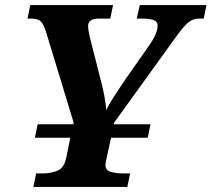

<svg xmlns="http://www.w3.org/2000/svg" viewBox="-20 -734 831 754"><path d="M111 0 122 -53H149Q181 -53 206.5 -64Q232 -75 240 -114L256 -193H117L128 -246H268L269 -253L161 -608Q152 -637 141 -649Q130 -661 101 -661H88L99 -714H424L413 -661H368Q326 -661 326 -632Q326 -612 338 -567L374 -426Q382 -397 389 -361.5Q396 -326 397 -301Q406 -321 425.5 -351.5Q445 -382 470 -419L569 -560Q581 -577 590 -597.5Q599 -618 599 -634Q599 -648 585 -654.5Q571 -661 538 -661H517L529 -714H791L780 -661H761Q739 -661 721.5 -647.5Q704 -634 676 -596L428 -252L427 -246H571L560 -193H416L398 -110Q397 -105 395.5 -98Q394 -91 394 -87Q394 -65 415 -59Q436 -53 467 -53H491L480 0Z"/></svg>

Font: Noto Serif
Style: Bold Italic
Weight: 700
Italic angle: -12°
Designer: Monotype Design Team
Foundry: Monotype Imaging Inc.
Version: Version 2.013